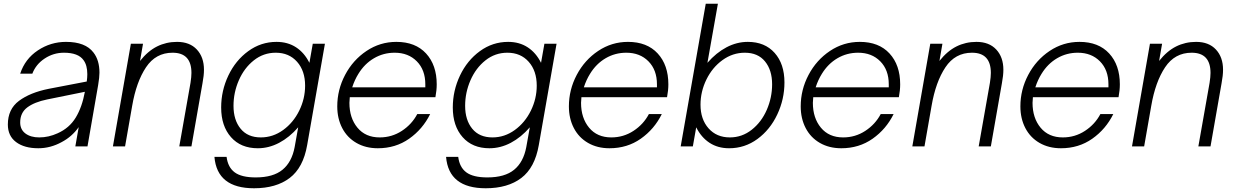

<svg xmlns="http://www.w3.org/2000/svg" viewBox="-20 -783 6610 1027"><path d="M22 -117Q22 -199 81.5 -243.5Q141 -288 241 -308L444 -347Q447 -368 447 -386Q447 -434 427 -461Q399 -501 322 -501Q266 -501 219 -470Q172 -439 153 -389H88Q114 -468 182.5 -513.5Q251 -559 333 -559Q437 -559 480 -502Q512 -461 512 -394Q512 -370 505 -328L448 0H383L401 -103Q365 -52 310 -23Q250 10 185 10Q110 10 66 -23Q22 -56 22 -117ZM288 -70Q351 -98 385 -154Q419 -210 434 -292L232 -251Q164 -237 126 -208.5Q88 -180 88 -128Q88 -90 116 -69Q144 -48 190 -48Q240 -48 288 -70Z M584 0 680 -549H745L729 -457Q771 -510 820 -534.5Q869 -559 927 -559Q995 -559 1033 -518Q1071 -477 1071 -410Q1071 -379 1063 -337L1004 0H939L999 -340Q1004 -372 1004 -393Q1004 -501 903 -501Q813 -501 761 -423Q709 -345 687 -217L649 0Z M1127 56H1192Q1199 112 1235.5 139Q1272 166 1348 166Q1441 166 1491 125Q1541 84 1556 4L1575 -102Q1528 -48 1473 -19Q1418 10 1359 10Q1268 10 1215.5 -49.5Q1163 -109 1163 -208Q1163 -298 1201.5 -379Q1240 -460 1308 -509.5Q1376 -559 1459 -559Q1519 -559 1563.5 -530Q1608 -501 1635 -447L1653 -549H1718L1623 -7Q1602 114 1529.5 169Q1457 224 1339 224Q1141 224 1127 56ZM1612 -325Q1612 -404 1569 -452.5Q1526 -501 1455 -501Q1389 -501 1337.5 -460Q1286 -419 1257.5 -353.5Q1229 -288 1229 -217Q1229 -141 1267 -94.5Q1305 -48 1375 -48Q1440 -48 1494.5 -87.5Q1549 -127 1580.5 -191Q1612 -255 1612 -325Z M1784 -214Q1784 -303 1826 -382.5Q1868 -462 1940.5 -510.5Q2013 -559 2100 -559Q2202 -559 2259 -497Q2316 -435 2316 -332Q2316 -300 2309 -263H1851Q1849 -243 1849 -233Q1849 -152 1892 -100Q1935 -48 2011 -48Q2076 -48 2129.5 -83Q2183 -118 2212 -173H2281Q2241 -92 2168.5 -41Q2096 10 2001 10Q1936 10 1886.5 -18.5Q1837 -47 1810.5 -98Q1784 -149 1784 -214ZM2255 -316V-332Q2255 -409 2209.5 -455Q2164 -501 2091 -501Q2031 -501 1980.5 -471.5Q1930 -442 1897 -388Q1877 -356 1864 -316Z M2366 56H2431Q2438 112 2474.5 139Q2511 166 2587 166Q2680 166 2730 125Q2780 84 2795 4L2814 -102Q2767 -48 2712 -19Q2657 10 2598 10Q2507 10 2454.5 -49.5Q2402 -109 2402 -208Q2402 -298 2440.5 -379Q2479 -460 2547 -509.5Q2615 -559 2698 -559Q2758 -559 2802.5 -530Q2847 -501 2874 -447L2892 -549H2957L2862 -7Q2841 114 2768.5 169Q2696 224 2578 224Q2380 224 2366 56ZM2851 -325Q2851 -404 2808 -452.5Q2765 -501 2694 -501Q2628 -501 2576.5 -460Q2525 -419 2496.5 -353.5Q2468 -288 2468 -217Q2468 -141 2506 -94.5Q2544 -48 2614 -48Q2679 -48 2733.5 -87.5Q2788 -127 2819.5 -191Q2851 -255 2851 -325Z M3023 -214Q3023 -303 3065 -382.5Q3107 -462 3179.5 -510.5Q3252 -559 3339 -559Q3441 -559 3498 -497Q3555 -435 3555 -332Q3555 -300 3548 -263H3090Q3088 -243 3088 -233Q3088 -152 3131 -100Q3174 -48 3250 -48Q3315 -48 3368.5 -83Q3422 -118 3451 -173H3520Q3480 -92 3407.5 -41Q3335 10 3240 10Q3175 10 3125.5 -18.5Q3076 -47 3049.5 -98Q3023 -149 3023 -214ZM3494 -316V-332Q3494 -409 3448.5 -455Q3403 -501 3330 -501Q3270 -501 3219.5 -471.5Q3169 -442 3136 -388Q3116 -356 3103 -316Z M3704 -102 3686 0H3621L3755 -763H3820L3764 -447Q3811 -501 3866 -530Q3921 -559 3980 -559Q4071 -559 4123.5 -500Q4176 -441 4176 -342Q4176 -252 4137.5 -170.5Q4099 -89 4031.5 -39.5Q3964 10 3880 10Q3820 10 3775.5 -19Q3731 -48 3704 -102ZM4110 -332Q4110 -408 4072 -454.5Q4034 -501 3964 -501Q3899 -501 3844.5 -461.5Q3790 -422 3758.5 -357.5Q3727 -293 3727 -223Q3727 -145 3770 -96.5Q3813 -48 3884 -48Q3949 -48 4001 -89Q4053 -130 4081.5 -195.5Q4110 -261 4110 -332Z M4263 -214Q4263 -303 4305 -382.5Q4347 -462 4419.5 -510.5Q4492 -559 4579 -559Q4681 -559 4738 -497Q4795 -435 4795 -332Q4795 -300 4788 -263H4330Q4328 -243 4328 -233Q4328 -152 4371 -100Q4414 -48 4490 -48Q4555 -48 4608.5 -83Q4662 -118 4691 -173H4760Q4720 -92 4647.5 -41Q4575 10 4480 10Q4415 10 4365.5 -18.5Q4316 -47 4289.5 -98Q4263 -149 4263 -214ZM4734 -316V-332Q4734 -409 4688.5 -455Q4643 -501 4570 -501Q4510 -501 4459.5 -471.5Q4409 -442 4376 -388Q4356 -356 4343 -316Z M4860 0 4956 -549H5021L5005 -457Q5047 -510 5096 -534.5Q5145 -559 5203 -559Q5271 -559 5309 -518Q5347 -477 5347 -410Q5347 -379 5339 -337L5280 0H5215L5275 -340Q5280 -372 5280 -393Q5280 -501 5179 -501Q5089 -501 5037 -423Q4985 -345 4963 -217L4925 0Z M5438 -214Q5438 -303 5480 -382.5Q5522 -462 5594.5 -510.5Q5667 -559 5754 -559Q5856 -559 5913 -497Q5970 -435 5970 -332Q5970 -300 5963 -263H5505Q5503 -243 5503 -233Q5503 -152 5546 -100Q5589 -48 5665 -48Q5730 -48 5783.5 -83Q5837 -118 5866 -173H5935Q5895 -92 5822.5 -41Q5750 10 5655 10Q5590 10 5540.5 -18.5Q5491 -47 5464.5 -98Q5438 -149 5438 -214ZM5909 -316V-332Q5909 -409 5863.5 -455Q5818 -501 5745 -501Q5685 -501 5634.5 -471.5Q5584 -442 5551 -388Q5531 -356 5518 -316Z M6035 0 6131 -549H6196L6180 -457Q6222 -510 6271 -534.5Q6320 -559 6378 -559Q6446 -559 6484 -518Q6522 -477 6522 -410Q6522 -379 6514 -337L6455 0H6390L6450 -340Q6455 -372 6455 -393Q6455 -501 6354 -501Q6264 -501 6212 -423Q6160 -345 6138 -217L6100 0Z"/></svg>

Font: Open Sauce One Light Italic
Style: Regular
Weight: 300
Italic angle: -10°
Designer: Alfredo Marco Pradil
Foundry: Creative Sauce Fz LLC
Version: Version 1.477